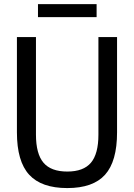

<svg xmlns="http://www.w3.org/2000/svg" viewBox="-20 -924 665 953"><path d="M314 9.5Q185.5 9.5 124.8 -56.8Q64 -123 64 -267V-740H158.5V-255.5Q158.5 -160.5 195.8 -116.5Q233 -72.5 314 -72.5Q394.5 -72.5 431.5 -116.5Q468.5 -160.5 468.5 -255.5V-740H561V-267Q561 -123 501.5 -56.8Q442 9.5 314 9.5ZM168.5 -839V-903.5H459.5V-839Z"/></svg>

Font: Encode Sans Condensed Medium
Style: Regular
Weight: 500
Width: 3
Designer: Multiple Designers
Foundry: Impallari Type
Version: Version 3.000; ttfautohint (v1.8.3) -l 8 -r 50 -G 200 -x 14 